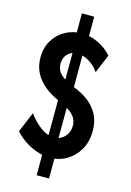

<svg xmlns="http://www.w3.org/2000/svg" viewBox="-141 -906 748 1099"><g transform="rotate(15 233.0 -357.0)"><path d="M238.5 7.8Q198.9 7.8 160.1 -5.9Q121.2 -19.6 87.3 -42.4Q53.5 -65.3 29.1 -93L79.5 -213.4Q110.1 -169.9 150.6 -140.1Q191.1 -110.4 231.9 -110.4Q255.8 -110.4 275.5 -122.3Q295.1 -134.3 306.9 -154.9Q318.7 -175.5 318.7 -201.8Q318.7 -231.2 304.3 -252.3Q290 -273.4 264.6 -289.3Q239.2 -305.2 205.9 -319.4Q155.4 -341.2 117.7 -371.6Q80 -402 59.2 -442.3Q38.4 -482.5 38.4 -533.9Q38.4 -590.6 64.4 -634.2Q90.3 -677.8 134.2 -702.4Q178.1 -727 232.2 -727Q282.9 -727 330.2 -704.6Q377.5 -682.2 411.3 -643.2L365.2 -533.3Q342.2 -567.9 306.5 -588.9Q270.9 -609.9 237.4 -609.9Q204.2 -609.9 181.4 -587.7Q158.5 -565.4 158.5 -529.7Q158.5 -490.4 186.3 -464.5Q214 -438.7 269.4 -417.4Q318.9 -398.5 356.5 -369.5Q394.2 -340.4 415.4 -299.5Q436.6 -258.5 436.6 -203.5Q436.6 -140.5 409.6 -92.9Q382.7 -45.4 337.6 -18.8Q292.5 7.8 238.5 7.8ZM192.1 124V-20.5L198.3 -103.7L198.9 -338.3L208.9 -384.9V-626.8L202.2 -689.7V-837.8H275.3V-688.6L267.5 -625.9V-384.9L258.7 -338.3L257.6 -103.7L265.3 -19.4V124Z"/></g></svg>

Font: Reddit Sans Condensed
Style: Regular
Weight: 400
Designer: Stephen Hutchings
Foundry: Reddit
Version: Version 1.014